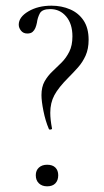

<svg xmlns="http://www.w3.org/2000/svg" viewBox="-20 -645 367 676"><path d="M157 -613Q128 -613 120 -597.5Q112 -582 110 -565Q108 -555 104.5 -546.5Q101 -538 94.5 -532.5Q88 -527 76 -527Q62 -527 54 -537Q46 -547 46 -558Q46 -585 80 -605Q114 -625 161 -625Q197 -625 227 -612Q257 -599 274.5 -572.5Q292 -546 292 -505Q292 -473 281.5 -449.5Q271 -426 254.5 -407.5Q238 -389 221 -372Q186 -337 171.5 -310Q157 -283 157 -248Q157 -236 158.5 -222.5Q160 -209 163 -193Q164 -190 158.5 -189Q153 -188 152 -191Q140 -219 133 -254Q126 -289 126 -310Q126 -339 137 -358.5Q148 -378 164.5 -393.5Q181 -409 197 -425Q213 -441 224 -463Q235 -485 235 -517Q235 -561 213 -587Q191 -613 157 -613ZM146 11Q128 11 117 0.5Q106 -10 106 -28Q106 -45 117 -55Q128 -65 146 -65Q165 -65 175 -55Q185 -45 185 -28Q185 -10 175 0.5Q165 11 146 11Z"/></svg>

Font: Cormorant Garamond Light
Style: Regular
Weight: 300
Designer: Christian Thalmann (Catharsis Fonts)
Foundry: Catharsis Fonts
Version: Version 4.001